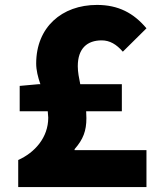

<svg xmlns="http://www.w3.org/2000/svg" viewBox="-20 -760 649 780"><path d="M60 -308H174L176 -282C176 -201 121 -140 54 -110V0H575V-150H283V-154C318 -194 331 -228 331 -280L330 -308H475V-418H306C301 -443 296 -467 296 -491C296 -564 335 -596 393 -596C426 -596 453 -580 479 -550L575 -645C523 -707 461 -740 374 -740C231 -740 127 -649 127 -502C127 -475 134 -447 144 -418H137L60 -411Z"/></svg>

Font: ChiuKong Gothic MN Heavy
Style: Regular
Weight: 900
Designer: Ryoko NISHIZUKA 西塚涼子 (kana, bopomofo & ideographs); Paul D. Hunt (Latin, Greek & Cyrillic); Sandoll Communications 산돌커뮤니
Foundry: Adobe
Version: Version 1.300